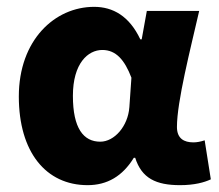

<svg xmlns="http://www.w3.org/2000/svg" viewBox="-20 -529 639 561"><path d="M236 12C293 12 338 -14 371 -68H375C394 -8 436 12 506 12C548 12 577 4 596 -5L578 -119C566 -115 555 -113 545 -113C518 -113 497 -124 497 -158C497 -232 536 -384 562 -497H409L394 -414H390C358 -482 310 -509 255 -509C140 -509 35 -412 35 -247C35 -85 114 12 236 12ZM273 -115C224 -115 193 -154 193 -249C193 -344 237 -383 279 -383C319 -383 344 -354 364 -302L358 -216C354 -160 314 -115 273 -115Z"/></svg>

Font: DAIFUKU Sans
Style: Bold
Weight: 700
Designer: Original font ‘Source Han Sans JP’ : Paul D. Hunt
Foundry: Daifuku
Version: Version 1.000